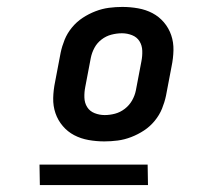

<svg xmlns="http://www.w3.org/2000/svg" viewBox="-20 -703 590 554"><path d="M281 -295Q258 -295 235.5 -299Q213 -303 194 -313Q175 -323 161 -339.5Q147 -356 140 -376.5Q133 -397 133.5 -420Q134 -443 139 -467L155 -551Q159 -570 166.5 -588.5Q174 -607 187.5 -623.5Q201 -640 218.5 -651.5Q236 -663 255.5 -670.5Q275 -678 294.5 -680.5Q314 -683 333 -683Q356 -683 378.5 -679Q401 -675 420 -665Q439 -655 453 -638.5Q467 -622 474 -601.5Q481 -581 480.5 -558Q480 -535 475 -511L459 -427Q455 -408 447.5 -389.5Q440 -371 426.5 -354.5Q413 -338 395.5 -326.5Q378 -315 358.5 -307.5Q339 -300 319.5 -297.5Q300 -295 281 -295ZM282 -371Q297 -371 312 -375Q327 -379 340 -389Q353 -399 361 -413Q369 -427 372 -442L388 -526Q391 -541 390.5 -556.5Q390 -572 382.5 -584Q375 -596 361 -601.5Q347 -607 332 -607Q317 -607 301.5 -603Q286 -599 273 -589Q260 -579 252.5 -565Q245 -551 242 -536L226 -452Q223 -437 223.5 -421.5Q224 -406 231.5 -394Q239 -382 253 -376.5Q267 -371 282 -371ZM407 -169H95L94 -228H406Z"/></svg>

Font: Lode
Style: Bold Italic
Weight: 700
Italic angle: -11°
Monospace: yes
Designer: Belleve Invis
Foundry: Belleve Invis
Version: Version 29.2.0; ttfautohint (v1.8.3)